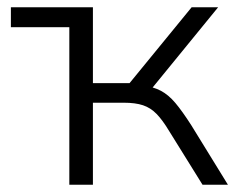

<svg xmlns="http://www.w3.org/2000/svg" viewBox="-20 -509 657 529"><path d="M171 0V-434H10V-489H236V-280H337L508 -489H581L390 -255L372 -274Q402 -270 423 -259Q444 -248 463 -225.5Q482 -203 507 -164L608 0H538L446 -148Q428 -178 411.5 -195Q395 -212 374 -219Q353 -226 321 -226H236V0Z"/></svg>

Font: Nunito Sans 10pt Light
Style: Regular
Weight: 300
Designer: Vernon Adams
Foundry: Vernon Adams
Version: Version 3.101;gftools[0.9.27]